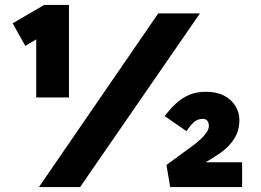

<svg xmlns="http://www.w3.org/2000/svg" viewBox="-20 -754 1053 774"><path d="M126 -361V-660L149 -609L82 -569L31 -660L158 -734H258V-361H192Q178 -361 162 -361Q146 -361 126 -361ZM137 0 618 -700H786L303 0ZM666 0 651 -89 756 -166Q774 -179 789 -193Q804 -207 813 -220.5Q822 -234 822 -246Q822 -260 815.5 -267.5Q809 -275 798 -275Q775 -275 758.5 -258.5Q742 -242 732 -225L644 -286Q665 -314 688.5 -336Q712 -358 741.5 -371Q771 -384 810 -384Q854 -384 884 -368Q914 -352 929.5 -326Q945 -300 945 -270Q945 -227 924 -194.5Q903 -162 870.5 -139Q838 -116 804 -97L756 -68L757 -100H956V0Z"/></svg>

Font: Lexend Peta ExtraBold
Style: Regular
Weight: 800
Version: Version 1.007